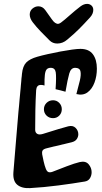

<svg xmlns="http://www.w3.org/2000/svg" viewBox="-20 -956 526 988"><path d="M49 -70Q54.5 -136.5 61.2 -217.5Q68 -298.5 75 -382Q75.5 -387 76 -392Q76.5 -397 77 -402Q77.5 -407 78 -412Q78.5 -418 79 -423.8Q79.5 -429.5 80 -435.5Q80.5 -441.5 81 -447Q82 -456.5 82.8 -465.8Q83.5 -475 84.5 -484.5Q85.5 -493 86.2 -501.5Q87 -510 87.5 -518Q88.5 -527 89.2 -535.8Q90 -544.5 90.5 -552.5Q91.5 -558.5 92 -564.5Q92.5 -570.5 93 -576Q97 -616 115.2 -634.5Q133.5 -653 172 -664Q194.5 -670.5 225.8 -677.5Q257 -684.5 290.2 -690.8Q323.5 -697 351 -700.8Q378.5 -704.5 393.5 -704.5Q437.5 -704.5 458 -676.8Q478.5 -649 478.5 -603Q478.5 -564 466.2 -531Q454 -498 430.5 -480.8Q407 -463.5 373 -472Q383.5 -510.5 390.8 -541Q398 -571.5 394 -589.2Q390 -607 366.5 -607Q345 -607 336.5 -578Q328 -549 317 -484Q303.5 -488 292 -490.8Q280.5 -493.5 266 -497Q270.5 -561.5 266.8 -584.2Q263 -607 241 -607Q227 -607 220 -598.8Q213 -590.5 210.8 -570.5Q208.5 -550.5 209 -516Q204.5 -517.5 200 -518.2Q195.5 -519 191 -519Q178.5 -519 172.8 -512Q167 -505 166 -492Q163 -441 162 -389.2Q161 -337.5 161 -288Q161 -274 171.2 -267.5Q181.5 -261 201 -267Q246 -281.5 280 -291.5Q314 -301.5 331 -306Q355 -312 369 -298Q383 -284 383 -265Q383 -252 375 -240.2Q367 -228.5 349 -224Q342.5 -222.5 335.8 -220.8Q329 -219 322 -217.5Q318 -216.5 314 -215.5Q310 -214.5 306 -213.5Q302.5 -213 299.5 -212.2Q296.5 -211.5 293.5 -210.5Q288.5 -209.5 284 -208.2Q279.5 -207 274.5 -206Q272.5 -205.5 270.2 -205Q268 -204.5 265.8 -204Q263.5 -203.5 261 -203Q258.5 -202.5 256.2 -202Q254 -201.5 251.5 -200.8Q249 -200 246.5 -199.5Q239.5 -198 232.8 -196.2Q226 -194.5 220 -193Q203.5 -189 199.2 -181.5Q195 -174 197 -162Q199.5 -148 204.5 -125.8Q209.5 -103.5 216 -87Q221.5 -73.5 229.5 -70.5Q237.5 -67.5 250 -72Q283 -85 323.8 -100.5Q364.5 -116 390 -122Q420.5 -129 436 -110.8Q451.5 -92.5 451.5 -70Q451.5 -53 443 -39Q434.5 -25 417 -22Q355.5 -11.5 280.5 -1.8Q205.5 8 134 12Q91.5 14 68.5 -5.5Q45.5 -25 49 -70ZM229 -60 294 -62Q297 -46.5 295.8 -34.8Q294.5 -23 288 -15.8Q281.5 -8.5 269 -7Q255 -5 246.5 -11.5Q238 -18 234 -30.8Q230 -43.5 229 -60ZM343 -54Q342.5 -58.5 341.8 -63Q341 -67.5 341 -72Q341 -90 356.2 -96Q371.5 -102 384 -102Q393 -102 398.8 -98.2Q404.5 -94.5 406 -86Q407 -82.5 407.8 -78.2Q408.5 -74 409 -70Q413 -50 398.2 -41.5Q383.5 -33 366 -33Q355.5 -33 350 -38Q344.5 -43 343 -54ZM253 -348Q233 -348 219.5 -361.2Q206 -374.5 206 -394Q206 -413 219.5 -426.5Q233 -440 253 -440Q272 -440 285 -426.5Q298 -413 298 -394Q298 -374.5 285 -361.2Q272 -348 253 -348ZM275 -649 321 -655Q321 -646.5 319.8 -640.5Q318.5 -634.5 313.8 -630.8Q309 -627 299 -626Q288.5 -625 283.5 -628Q278.5 -631 276.8 -636.8Q275 -642.5 275 -649ZM152 -588 147 -548Q134.5 -549.5 128.5 -555Q122.5 -560.5 123 -571Q124 -583 132.5 -585.5Q141 -588 152 -588ZM394 -923Q411.5 -936 428 -936Q441.5 -936 450.8 -927.5Q460 -919 460 -905Q460 -884.5 443 -866Q411.5 -831.5 386.5 -806.5Q361.5 -781.5 326 -752Q303 -732 274.5 -732Q251 -732 235 -748Q212.5 -770.5 190 -793.5Q167.5 -816.5 148 -842Q133 -862 133 -881Q133 -900 147 -911.8Q161 -923.5 177.5 -923.5Q199 -923.5 213 -904Q227.5 -884.5 237.2 -870Q247 -855.5 256 -845Q263.5 -837 272.8 -834Q282 -831 294 -840Q311.5 -853 339 -877.5Q366.5 -902 394 -923Z"/></svg>

Font: Kablammo
Style: Regular
Weight: 400
Designer: Travis Kochel, Lizy Gershenzon, Daria Petrova, Ethan Cohen
Foundry: Vectro Type Foundry
Version: Version 1.002